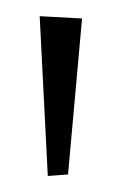

<svg xmlns="http://www.w3.org/2000/svg" viewBox="-20 -656 152 241"><path d="M40 -435.1 65.4 -437 83 -632.8 29.8 -635.7Z"/></svg>

Font: Neuton ExtraLight
Style: Regular
Weight: 275
Designer: Brian M Zick
Foundry: Brian M Zick
Version: Version 1.560